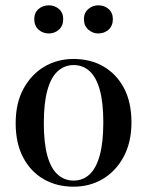

<svg xmlns="http://www.w3.org/2000/svg" viewBox="-20 -690 554 723"><path d="M257 13Q194 13 145 -15Q96 -43 67.5 -96.5Q39 -150 39 -226Q39 -302 68.5 -356Q98 -410 147 -439Q196 -468 257 -468Q321 -468 370 -439.5Q419 -411 447 -358Q475 -305 475 -229Q475 -154 445.5 -99.5Q416 -45 367 -16Q318 13 257 13ZM257 -10Q292 -10 317 -33Q342 -56 355.5 -104.5Q369 -153 369 -229Q369 -305 355.5 -352.5Q342 -400 317 -422.5Q292 -445 257 -445Q223 -445 197.5 -422Q172 -399 158.5 -350.5Q145 -302 145 -226Q145 -151 158.5 -103Q172 -55 197.5 -32.5Q223 -10 257 -10ZM164 -564Q141 -564 125 -578.5Q109 -593 109 -618Q109 -642 125 -656Q141 -670 164 -670Q186 -670 202 -656Q218 -642 218 -618Q218 -593 202 -578.5Q186 -564 164 -564ZM350 -564Q329 -564 312.5 -578.5Q296 -593 296 -618Q296 -642 312.5 -656Q329 -670 350 -670Q373 -670 389 -656Q405 -642 405 -618Q405 -593 389 -578.5Q373 -564 350 -564Z"/></svg>

Font: Source Serif 4 60pt SemiBold
Style: Regular
Weight: 600
Version: Version 4.004;hotconv 1.0.116;makeotfexe 2.5.65601